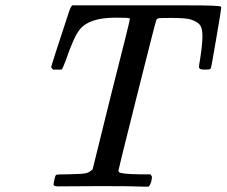

<svg xmlns="http://www.w3.org/2000/svg" viewBox="-20 -697 846 717"><path d="M178 -437Q173 -442 171 -446Q171 -451 238 -654Q243 -670 250 -677H681Q804 -677 805 -672V-671L806 -670Q806 -668 806 -667Q806 -661 787.5 -553Q769 -445 768 -444Q768 -441 764 -439Q762 -437 746 -437Q730 -437 727 -440Q725 -441 723 -445Q723 -454 727 -474Q736 -532 736 -562Q736 -592 726.5 -604Q717 -616 693 -624Q675 -630 622 -630Q577 -630 572 -629Q567 -627 564 -623Q562 -621 492 -342Q422 -63 422 -59Q422 -57 425 -54Q432 -47 502 -46H542Q547 -39 547.5 -37.5Q548 -36 545 -19Q541 -6 535 0H517Q475 -2 357 -2Q327 -2 274.5 -1.5Q222 -1 198 -1Q180 -1 180 -8Q180 -12 183 -25.5Q186 -39 187 -40Q188 -44 194 -45Q200 -46 232 -46Q287 -47 300.5 -50Q314 -53 326 -65L395 -344Q465 -619 465 -626Q465 -629 462 -629Q456 -631 411 -631Q313 -631 278 -587Q256 -561 224 -467Q214 -441 210 -437Z"/></svg>

Font: MathJax_Main
Style: Italic
Weight: 400
Version: Version 1.1